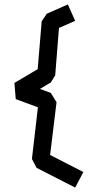

<svg xmlns="http://www.w3.org/2000/svg" viewBox="-20 -733 396 866"><path d="M319 113 145 24 124 -16 151 -249 51 -286 45 -359 150 -421 168 -637 191 -671 286 -713 319 -639 246 -607 229 -393 209 -361 160 -332 209 -314 235 -272 206 -34 356 43Z"/></svg>

Font: ZCOOL KuaiLe
Style: Regular
Weight: 400
Designer: Lui Bingke
Foundry: ZCOOL
Version: Version 3.51;August 12, 2021;FontCreator 13.0.0.2613 64-bit